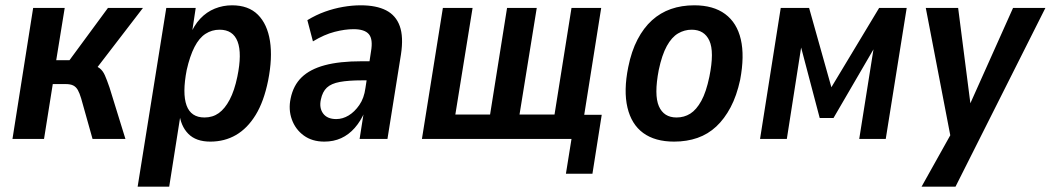

<svg xmlns="http://www.w3.org/2000/svg" viewBox="-20 -524 3962 724"><path d="M27 0 105 -494H224L192 -297H242L387 -494H519L330 -248L317 -282Q344 -276 356 -266.5Q368 -257 375.5 -240Q383 -223 393 -194L453 0H329L286 -153Q280 -173 273.5 -184.5Q267 -196 256.5 -201.5Q246 -207 227 -207H179L146 0Z M499 180 607 -494H718L702 -388H695Q711 -428 735 -453.5Q759 -479 790 -491.5Q821 -504 855 -504Q917 -504 952.5 -468.5Q988 -433 998 -369.5Q1008 -306 991 -220Q975 -141 944 -90.5Q913 -40 870 -15Q827 10 773 10Q719 10 690 -19.5Q661 -49 656 -99H662L618 180ZM751 -81Q782 -81 805 -97.5Q828 -114 846 -148Q864 -182 875 -235Q893 -322 876 -367Q859 -412 808 -412Q779 -412 755 -396.5Q731 -381 713.5 -347Q696 -313 684 -260Q667 -172 683.5 -126.5Q700 -81 751 -81Z M1203 10Q1157 10 1125.5 -13Q1094 -36 1080.5 -73.5Q1067 -111 1076 -153Q1086 -202 1117.5 -232.5Q1149 -263 1204.5 -278Q1260 -293 1344 -293H1389L1379 -221H1345Q1294 -221 1261.5 -215Q1229 -209 1212.5 -193.5Q1196 -178 1190 -149Q1183 -117 1198.5 -96Q1214 -75 1248 -75Q1272 -75 1294.5 -88.5Q1317 -102 1335 -128Q1353 -154 1358 -192L1379 -330Q1387 -376 1371 -395Q1355 -414 1313 -414Q1281 -414 1242 -404Q1203 -394 1160 -368L1139 -448Q1172 -468 1205.5 -480Q1239 -492 1273.5 -498Q1308 -504 1340 -504Q1399 -504 1436 -485Q1473 -466 1487.5 -425.5Q1502 -385 1492 -319L1441 0H1336L1352 -102H1355Q1340 -67 1317.5 -41.5Q1295 -16 1266.5 -3Q1238 10 1203 10Z M2114 131 2135 0H1571L1650 -494H1762L1697 -92H1828L1892 -494H2004L1939 -92H2071L2135 -494H2247L2183 -91H2249L2214 131Z M2522 10Q2450 10 2405.5 -22.5Q2361 -55 2346 -118.5Q2331 -182 2349 -271Q2361 -331 2384 -375Q2407 -419 2438.5 -447.5Q2470 -476 2510 -490Q2550 -504 2598 -504Q2670 -504 2714.5 -471Q2759 -438 2773.5 -375.5Q2788 -313 2771 -223Q2758 -163 2735 -119.5Q2712 -76 2681 -47Q2650 -18 2610 -4Q2570 10 2522 10ZM2531 -81Q2560 -81 2583 -95.5Q2606 -110 2624.5 -143.5Q2643 -177 2655 -235Q2674 -329 2655 -370.5Q2636 -412 2588 -412Q2561 -412 2537 -398Q2513 -384 2494.5 -350.5Q2476 -317 2464 -260Q2446 -166 2464.5 -123.5Q2483 -81 2531 -81Z M2846 0 2924 -494H3031L3115 -195L3295 -494H3399L3320 0H3220L3279 -371H3293L3123 -79H3071L2994 -371H3005L2947 0Z M3455 180 3569 -24 3571 26 3471 -494H3593L3642 -112H3629L3800 -494H3922L3583 180Z"/></svg>

Font: Nunito Sans 10pt Condensed
Style: Bold Italic
Weight: 700
Width: 3
Italic angle: -9°
Designer: Vernon Adams
Foundry: Vernon Adams
Version: Version 3.101;gftools[0.9.27]